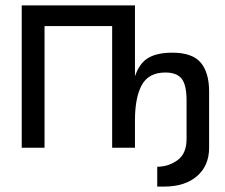

<svg xmlns="http://www.w3.org/2000/svg" viewBox="-20 -544 830 707"><path d="M559 70Q600 70 633.5 46Q667 22 667 -33V-174Q667 -231 649 -254Q631 -277 589 -277Q528 -277 502.5 -231.5Q477 -186 477 -100V0H393V-448H144V0H60V-524H477V-263Q493 -311 525.5 -330.5Q558 -350 615 -350Q688 -350 719 -313.5Q750 -277 750 -207V0Q750 66 705.5 104.5Q661 143 585 143H559Z"/></svg>

Font: ColatingCofangSans
Style: Regular
Weight: 400
Foundry: GNU
Version: Version 412.227;June 27, 2022;FontCreator 11.0.0.2412 32-bit